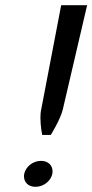

<svg xmlns="http://www.w3.org/2000/svg" viewBox="-20 -720 356 740"><path d="M215.8 -700 139.2 -300C136.7 -290 135.8 -278.3 135.8 -266.7C135.8 -233.3 142.5 -200 142.5 -200H159.2H175.8C175.8 -200 214.2 -261.7 222.5 -300L315.8 -700H265.8ZM181.7 -50C182.5 -53.3 182.5 -56.7 182.5 -60C182.5 -82.5 165.8 -100 138.3 -100C106.7 -100 79.2 -77.5 73.3 -50C72.5 -46.7 72.5 -43.3 72.5 -40C72.5 -17.5 89.2 0 116.7 0C148.3 0 175.8 -22.5 181.7 -50Z"/></svg>

Font: BoonHome
Style: Book Oblique
Weight: 400
Italic angle: -12°
Designer: Sungsit Sawaiwan
Foundry: Sungsit Sawaiwan
Version: Version 0.2